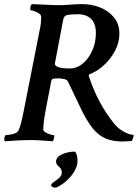

<svg xmlns="http://www.w3.org/2000/svg" viewBox="-32 -666 658 909"><path d="M547.9 3.9Q501 3.9 467.3 -10.7Q433.6 -25.4 407.2 -58.1Q380.9 -90.8 353.5 -146.5L290 -279.3Q283.2 -294.9 243.2 -294.9Q230.5 -294.9 221.2 -293.5Q211.9 -292 210 -279.3L182.6 -135.7Q177.7 -108.4 175.3 -87.9Q172.9 -67.4 172.9 -52.7Q172.9 -45.9 183.1 -39.6Q193.4 -33.2 205.1 -29.8Q216.8 -26.4 222.7 -26.4Q224.6 -26.4 224.6 -21.5Q224.6 -7.8 217.8 2.9Q211.9 2.9 177.7 0Q144.5 -2.9 119.1 -2.9Q85 -2.9 48.8 -1Q12.7 1 -9.8 2.9Q-11.7 -2.9 -11.7 -7.8Q-11.7 -12.7 -9.3 -19.5Q-6.8 -26.4 -4.9 -26.4Q8.8 -26.4 29.8 -31.7Q50.8 -37.1 55.7 -48.8Q60.5 -57.6 66.4 -79.1Q72.3 -100.6 79.1 -134.8L156.2 -525.4Q160.2 -542 161.6 -557.6Q163.1 -573.2 163.1 -585.9Q163.1 -594.7 153.3 -601.6Q143.6 -608.4 131.8 -612.8Q120.1 -617.2 113.3 -617.2Q111.3 -617.2 111.3 -623Q111.3 -640.6 119.1 -646.5L231.4 -641.6Q259.8 -640.6 294.9 -643.6Q330.1 -646.5 358.4 -646.5Q401.4 -646.5 441.4 -630.9Q481.4 -615.2 507.3 -584Q533.2 -552.7 533.2 -506.8Q533.2 -463.9 512.2 -424.8Q491.2 -385.7 459.5 -356.9Q427.7 -328.1 393.6 -315.4Q385.7 -312.5 389.6 -302.7Q430.7 -176.8 508.8 -80.1Q528.3 -56.6 554.2 -42.5Q580.1 -28.3 600.6 -27.3Q600.6 -14.6 591.8 2Q585 2 570.3 2.9Q555.7 3.9 547.9 3.9ZM299.8 -341.8Q331.1 -341.8 358.9 -364.3Q386.7 -386.7 404.3 -425.3Q421.9 -463.9 421.9 -509.8Q421.9 -553.7 399.4 -576.2Q377 -598.6 336.9 -598.6Q297.9 -598.6 283.2 -593.8Q270.5 -589.8 267.6 -574.2L228.5 -369.1V-367.2Q227.5 -366.2 227.5 -365.2Q227.5 -341.8 299.8 -341.8ZM228.5 222.7Q222.7 222.7 216.3 218.8Q210 214.8 210 211.9Q210 204.1 222.7 195.8Q235.4 187.5 248 176.3Q260.7 165 260.7 150.4Q260.7 133.8 247.1 123Q233.4 112.3 233.4 99.6Q233.4 77.1 261.7 64.5Q290 51.8 323.2 51.8Q335 64.5 335 95.7Q335 120.1 319.8 145.5Q304.7 170.9 281.2 191.4Q257.8 211.9 234.4 221.7H232.4Q231.4 221.7 230.5 222.2Q229.5 222.7 228.5 222.7Z"/></svg>

Font: Crimson Text SemiBold
Style: Italic
Weight: 600
Italic angle: -11°
Designer: Sebastian Kosch
Foundry: Sebastian Kosch
Version: Version 1.100; ttfautohint (v1.8.4)